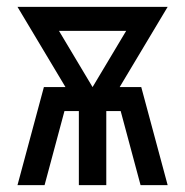

<svg xmlns="http://www.w3.org/2000/svg" viewBox="-20 -540 540 560"><path d="M31 0 108 -286H171L31 -520H469L329 -286H392L469 0H390L332 -216H290V0H210V-216H168L110 0ZM250 -286 348 -450H152Z"/></svg>

Font: Iosevka Custom Medium
Style: Regular
Weight: 500
Monospace: yes
Designer: Belleve Invis
Foundry: Belleve Invis
Version: Version 32.5.0; ttfautohint (v1.8.4)